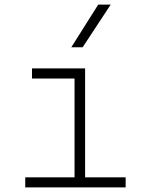

<svg xmlns="http://www.w3.org/2000/svg" viewBox="-20 -815 626 835"><path d="M89.8 0V-43.9H304.2V-473.6H119.1V-517.6H350.1V-43.9H526.4V0ZM290 -609.4 407.2 -794.9H461.4L339.4 -609.4Z"/></svg>

Font: Caskaydia Cove ExtraLight
Style: Regular
Weight: 200
Monospace: yes
Designer: Aaron Bell
Foundry: Saja Typeworks
Version: Version 4.300; ttfautohint (v1.8.3)